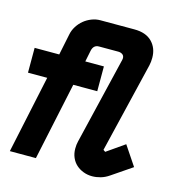

<svg xmlns="http://www.w3.org/2000/svg" viewBox="-106 -792 825 897"><g transform="rotate(15 306.0 -343.0)"><path d="M295 -580Q268 -580 262 -550L251 -496H341V-376H225L145 0H19L99 -376H6V-496H125L146 -598Q150 -619 162 -638Q174 -657 190.5 -670.5Q207 -684 227.5 -692Q248 -700 269 -700H434Q490 -700 519.5 -670Q549 -640 549 -593Q549 -573 545 -556L440 -119L450 -112L536 -172L599 -78L502 -12Q482 2 461 8Q440 14 420 14Q398 14 378 6.5Q358 -1 343 -14.5Q328 -28 319.5 -47.5Q311 -67 311 -91Q311 -110 315 -126L416 -548Q417 -553 417 -556Q417 -568 408.5 -574Q400 -580 388 -580H295Z"/></g></svg>

Font: Space Mono
Style: Bold Italic
Weight: 700
Italic angle: -12°
Monospace: yes
Designer: Colophon Foundry / Benjamin Critton
Foundry: Colophon Foundry
Version: Version 1.000;PS 1.000;hotconv 1.0.81;makeotf.lib2.5.63406